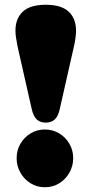

<svg xmlns="http://www.w3.org/2000/svg" viewBox="-20 -773 385 808"><path d="M172.5 -753Q238 -753 269 -724Q300 -695 300 -643.5Q300 -630.5 297.5 -612.2Q295 -594 291 -577L231 -312Q224.5 -283 210.2 -270Q196 -257 172.5 -257Q149.5 -257 135.2 -270Q121 -283 114 -312L54 -577Q50.5 -594 47.8 -612.2Q45 -630.5 45 -643.5Q45 -695 76 -724Q107 -753 172.5 -753ZM168.5 15Q135.5 15 108.5 -1.8Q81.5 -18.5 65.8 -46.5Q50 -74.5 50 -107Q50 -140.5 65.8 -167.8Q81.5 -195 108.5 -211.5Q135.5 -228 168.5 -228Q202.5 -228 229.5 -211.5Q256.5 -195 272.2 -167.8Q288 -140.5 288 -107Q288 -74.5 272.2 -46.5Q256.5 -18.5 229.5 -1.8Q202.5 15 168.5 15Z"/></svg>

Font: Fraunces SuperSoft
Style: Regular
Weight: 900
Version: Version 1.000;[b76b70a41]